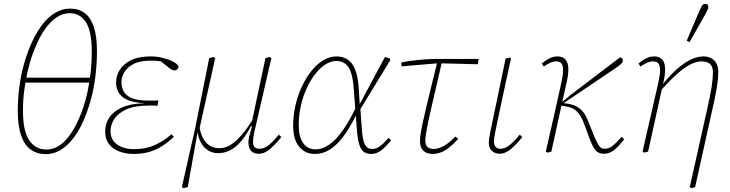

<svg xmlns="http://www.w3.org/2000/svg" viewBox="-20 -793 3817 1004"><path d="M219 13Q174 13 141 -10.5Q108 -34 90.5 -84Q73 -134 73 -213Q73 -277 81.5 -341Q90 -405 107.5 -465.5Q125 -526 149 -577Q173 -628 203 -666.5Q233 -705 269.5 -726.5Q306 -748 347 -748Q391 -748 422.5 -725Q454 -702 470.5 -652.5Q487 -603 487 -524Q487 -460 479 -395Q471 -330 454.5 -270Q438 -210 415 -158.5Q392 -107 362 -68.5Q332 -30 296.5 -8.5Q261 13 219 13ZM222 -11Q253 -11 281 -26.5Q309 -42 332.5 -70.5Q356 -99 376 -137.5Q396 -176 412 -221.5Q428 -267 438.5 -317Q449 -367 454.5 -419Q460 -471 460 -521Q460 -628 430 -676Q400 -724 344 -724Q314 -724 286.5 -708.5Q259 -693 234.5 -665Q210 -637 189.5 -598.5Q169 -560 152.5 -515Q136 -470 124.5 -420Q113 -370 106.5 -318.5Q100 -267 100 -216Q100 -107 133 -59Q166 -11 222 -11ZM104 -361V-387H458V-361Z M679 12Q639 12 605 -0.5Q571 -13 550.5 -39Q530 -65 530 -106Q530 -145 551 -177.5Q572 -210 616.5 -230.5Q661 -251 733 -253L732 -254Q684 -256 652 -268.5Q620 -281 603.5 -304.5Q587 -328 587 -361Q587 -397 606.5 -428Q626 -459 666 -478.5Q706 -498 768 -498Q801 -498 831 -490.5Q861 -483 883.5 -471.5Q906 -460 914 -447Q913 -439 908 -432Q903 -425 892 -425Q883 -425 874.5 -430.5Q866 -436 853 -447L812 -480L854 -481L850 -466Q826 -472 808.5 -474Q791 -476 769 -476Q712 -476 678.5 -458.5Q645 -441 630 -415Q615 -389 615 -363Q615 -335 628 -313Q641 -291 671.5 -279Q702 -267 755 -267Q768 -267 785 -267Q802 -267 808 -268L804 -240Q799 -241 785.5 -241Q772 -241 759 -241Q685 -241 641 -221Q597 -201 577.5 -170.5Q558 -140 558 -108Q558 -62 592.5 -37.5Q627 -13 681 -13Q741 -13 788.5 -34Q836 -55 877 -91L889 -78Q860 -50 828.5 -29.5Q797 -9 760 1.5Q723 12 679 12Z M939 191 931 185 999 -115 1074 -489 1096 -495 1105 -489Q1095 -441 1084 -393Q1073 -345 1062.5 -297Q1052 -249 1041 -201Q1030 -153 1020 -105L1013 -101L962 185ZM1121 8Q1091 8 1067.5 -7Q1044 -22 1030 -48.5Q1016 -75 1012 -109L1022 -131Q1034 -70 1061 -44Q1088 -18 1127 -18Q1156 -18 1183.5 -34Q1211 -50 1242 -85.5Q1273 -121 1309 -180L1313 -148H1300Q1273 -94 1244.5 -59Q1216 -24 1185 -8Q1154 8 1121 8ZM1333 11Q1306 11 1292.5 -4.5Q1279 -20 1279 -48Q1279 -61 1283 -78.5Q1287 -96 1297 -129L1293 -136L1368 -489L1390 -495L1399 -489L1314 -120Q1311 -110 1309 -100.5Q1307 -91 1306 -82.5Q1305 -74 1304 -66.5Q1303 -59 1303 -52Q1303 -31 1312.5 -23Q1322 -15 1337 -15Q1360 -15 1383.5 -33Q1407 -51 1438 -89L1451 -76Q1423 -41 1393.5 -15Q1364 11 1333 11Z M1626 12Q1576 12 1544.5 -25.5Q1513 -63 1513 -137Q1513 -188 1524.5 -239.5Q1536 -291 1557 -337Q1578 -383 1606.5 -419.5Q1635 -456 1669 -477Q1703 -498 1740 -498Q1773 -498 1797.5 -482Q1822 -466 1837 -429.5Q1852 -393 1856 -331L1861 -248L1863 -244L1872 -121Q1876 -58 1888.5 -36Q1901 -14 1927 -14Q1948 -14 1968.5 -29.5Q1989 -45 2011 -72L2025 -60Q2003 -31 1977 -9.5Q1951 12 1922 12Q1898 12 1882.5 1Q1867 -10 1858.5 -38Q1850 -66 1846 -117L1830 -327Q1825 -405 1803.5 -439.5Q1782 -474 1739 -474Q1709 -474 1680 -455Q1651 -436 1626 -403Q1601 -370 1582 -327.5Q1563 -285 1552.5 -237Q1542 -189 1542 -140Q1542 -79 1565 -45.5Q1588 -12 1631 -12Q1666 -12 1702 -37Q1738 -62 1775 -115Q1812 -168 1851 -252L1852 -195H1844Q1813 -131 1779.5 -84.5Q1746 -38 1708 -13Q1670 12 1626 12ZM1860 -215V-247L1993 -495L2020 -487V-477Z M2080 -446 2078 -466Q2098 -471 2129 -475Q2160 -479 2197 -482Q2234 -485 2270 -485H2483L2479 -457L2279 -462H2269ZM2244 12Q2210 12 2193 -5.5Q2176 -23 2176 -56Q2176 -70 2179.5 -93.5Q2183 -117 2190.5 -151Q2198 -185 2209 -232Q2220 -279 2235 -340Q2250 -401 2269 -478H2293Q2275 -401 2261 -339.5Q2247 -278 2236 -231.5Q2225 -185 2218 -150.5Q2211 -116 2207.5 -93Q2204 -70 2204 -57Q2204 -34 2216 -24Q2228 -14 2248 -14Q2269 -14 2296.5 -27.5Q2324 -41 2361 -79L2376 -67Q2353 -41 2330.5 -23Q2308 -5 2286 3.5Q2264 12 2244 12Z M2593 11Q2570 11 2553 -3Q2536 -17 2536 -47Q2536 -57 2538 -70.5Q2540 -84 2544.5 -106.5Q2549 -129 2556.5 -164.5Q2564 -200 2575 -252L2624 -487L2645 -492L2652 -487L2627 -373Q2609 -290 2597.5 -235.5Q2586 -181 2579 -147.5Q2572 -114 2568.5 -96Q2565 -78 2564 -69Q2563 -60 2563 -54Q2563 -33 2572.5 -24Q2582 -15 2597 -15Q2618 -15 2640.5 -31Q2663 -47 2698 -89L2711 -76Q2678 -35 2649.5 -12Q2621 11 2593 11Z M2834 0Q2844 -45 2854.5 -90Q2865 -135 2875 -179.5Q2885 -224 2895 -269Q2905 -314 2915 -359Q2924 -399 2924.5 -424Q2925 -449 2916.5 -460.5Q2908 -472 2889 -472Q2873 -472 2857.5 -465Q2842 -458 2823 -445L2813 -461Q2835 -479 2854 -488.5Q2873 -498 2896 -498Q2922 -498 2936.5 -482.5Q2951 -467 2952 -433.5Q2953 -400 2939 -345L2863 0L2842 5ZM3138 11Q3109 11 3094 -7.5Q3079 -26 3065 -63L3035 -144Q3018 -191 2995 -212Q2972 -233 2931 -238L2909 -241V-257H2917L2962 -295L3222 -493Q3227 -492 3232 -488.5Q3237 -485 3237 -477Q3237 -468 3228 -459Q3219 -450 3192 -432L2925 -252L2924 -254L2933 -253Q2970 -249 2992.5 -237.5Q3015 -226 3030 -206.5Q3045 -187 3056 -158L3092 -69Q3105 -40 3115 -27.5Q3125 -15 3142 -15Q3165 -15 3184.5 -31Q3204 -47 3231 -78L3244 -64Q3213 -25 3189.5 -7Q3166 11 3138 11Z M3340 0Q3350 -45 3360.5 -90Q3371 -135 3381 -179.5Q3391 -224 3401.5 -269Q3412 -314 3422 -359Q3431 -398 3431.5 -423Q3432 -448 3424 -460Q3416 -472 3396 -472Q3380 -472 3364 -465Q3348 -458 3329 -445L3319 -461Q3341 -479 3360 -488.5Q3379 -498 3402 -498Q3428 -498 3442.5 -482.5Q3457 -467 3458 -433.5Q3459 -400 3445 -345L3369 0L3348 5ZM3587 185 3675 -209Q3685 -253 3691.5 -285Q3698 -317 3701.5 -340.5Q3705 -364 3706.5 -382Q3708 -400 3708 -415Q3708 -444 3693.5 -458Q3679 -472 3649 -472Q3622 -472 3591 -456.5Q3560 -441 3521.5 -407Q3483 -373 3433 -318L3429 -349H3443Q3485 -402 3523 -434.5Q3561 -467 3594.5 -482.5Q3628 -498 3658 -498Q3681 -498 3698.5 -489Q3716 -480 3726 -462Q3736 -444 3736 -415Q3736 -403 3735 -389.5Q3734 -376 3732 -359.5Q3730 -343 3726 -321.5Q3722 -300 3716.5 -272Q3711 -244 3702 -207L3615 185L3595 191ZM3571 -580Q3588 -620 3605 -660Q3622 -700 3639 -740Q3644 -751 3648 -758.5Q3652 -766 3657 -769.5Q3662 -773 3668 -773Q3676 -773 3680 -769Q3684 -765 3684 -757Q3684 -750 3680 -741.5Q3676 -733 3666 -714Q3646 -679 3626 -643.5Q3606 -608 3586 -573Z"/></svg>

Font: Source Serif 4 ExtraLight
Style: Italic
Weight: 250
Italic angle: -12°
Designer: Frank Grießhammer
Foundry: Adobe Systems Incorporated
Version: Version 4.004;hotconv 1.0.116;makeotfexe 2.5.65601